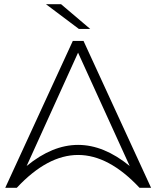

<svg xmlns="http://www.w3.org/2000/svg" viewBox="-20 -895 745 915"><path d="M645 0Q352 -313 60 0H5L327 -700H378L700 0H645ZM598 -104 352 -644 107 -104Q352 -305 598 -104ZM199 -875H271L410 -757H356Z"/></svg>

Font: Montserrat Atlas Light
Style: Regular
Weight: 300
Designer: Julieta Ulanovsky
Foundry: Julieta Ulanovsky
Version: Version 7.200